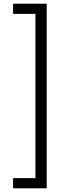

<svg xmlns="http://www.w3.org/2000/svg" viewBox="-20 -804 349 1024"><path d="M49.8 146H168.9V-730H49.8V-784.2H229V200.2H49.8Z"/></svg>

Font: Abel
Style: Regular
Weight: 400
Designer: Matthew Desmond
Foundry: Matthew Desmond
Version: Version 1.002